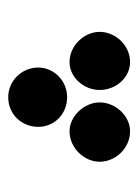

<svg xmlns="http://www.w3.org/2000/svg" viewBox="47 -358 344 479"><g transform="rotate(-90 219.5 -119.0)"><path d="M216 -124C257 -124 290 -157 290 -196C290 -237 257 -271 216 -271C173 -271 142 -237 142 -196C142 -157 173 -124 216 -124ZM131 33C169 33 203 -3 203 -43C203 -81 169 -118 131 -118C89 -118 55 -81 55 -43C55 -3 89 33 131 33ZM304 33C345 33 379 -3 379 -43C379 -81 345 -118 304 -118C264 -118 234 -81 234 -43C234 -3 264 33 304 33Z"/></g></svg>

Font: Noto Sans Arabic UI XCn Bk
Style: Regular
Weight: 900
Width: 2
Designer: Monotype Design Team, Nadine Chahine and Nizar Qandah
Foundry: Monotype Imaging Inc.
Version: Version 2.010